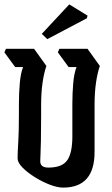

<svg xmlns="http://www.w3.org/2000/svg" viewBox="-20 -861 509 873"><path d="M267 -8Q241 -8 206 -21.5Q171 -35 137.5 -56Q104 -77 82 -99.5Q60 -122 60 -141Q60 -167 63 -214Q66 -261 66 -343V-389Q66 -437 70 -483Q74 -529 85 -556H49L0 -623L7 -639H135L191 -561Q180 -530 173.5 -485Q167 -440 167 -384V-336Q167 -260 166 -218Q165 -176 164 -156Q163 -136 163 -128Q163 -99 200 -99Q262 -99 285.5 -132Q309 -165 309 -241V-389Q309 -437 313 -483Q317 -529 328 -556H292L243 -623L250 -639H378L434 -561Q423 -530 416.5 -485Q410 -440 410 -384V-170Q410 -8 267 -8ZM375 -778 195 -683 170 -707 295 -841 378 -790Z"/></svg>

Font: Jaini Purva
Style: Regular
Weight: 400
Designer: Maithili Shingre, Girish Dalvi (Devanagari), Taresh Vohra (Latin)
Foundry: Ek Type
Version: Version 2.000; ttfautohint (v1.8.4.7-5d5b)